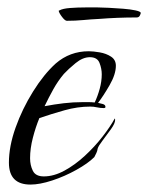

<svg xmlns="http://www.w3.org/2000/svg" viewBox="-20 -493 399 517"><path d="M62 4Q4 4 4 -55Q4 -99 22 -149.5Q40 -200 69 -246.5Q98 -293 130 -322Q168 -355 219 -355Q231 -355 248.5 -352Q266 -349 279 -340.5Q292 -332 292 -316Q292 -293 275 -263.5Q258 -234 244 -216Q249 -215 256.5 -213Q264 -211 264 -205Q264 -202 259 -202Q250 -202 241 -204Q232 -206 223 -206Q189 -206 153.5 -196Q118 -186 86 -175Q76 -151 68.5 -122Q61 -93 61 -67Q61 -48 68.5 -33Q76 -18 98 -18Q125 -18 153.5 -33.5Q182 -49 208.5 -73.5Q235 -98 256 -125Q277 -152 289 -174Q290 -173 290 -170Q290 -161 279 -145.5Q268 -130 256.5 -115Q245 -100 243 -93Q242 -86 239.5 -81Q237 -76 234 -70Q217 -53 185.5 -35.5Q154 -18 120.5 -7Q87 4 62 4ZM100 -207Q126 -212 151.5 -215Q177 -218 203 -218Q211 -218 219 -218Q227 -218 235 -217Q243 -234 248.5 -254Q254 -274 254 -293Q254 -308 248 -323.5Q242 -339 222 -339Q203 -339 183.5 -323Q164 -307 152 -294Q136 -275 123.5 -252.5Q111 -230 100 -207ZM160 -437Q155 -437 147 -447.5Q139 -458 138 -464L140 -465Q149 -470 169 -471.5Q189 -473 210.5 -473Q232 -473 243 -473Q254 -473 273 -472Q292 -471 311.5 -469.5Q331 -468 345 -465Q359 -462 359 -458Q359 -456 356.5 -451Q354 -446 348 -446Q322 -446 296.5 -445Q271 -444 246 -442Q225 -441 204 -439Q183 -437 160 -437Z"/></svg>

Font: Beau Rivage
Style: Regular
Weight: 400
Designer: Robert E. Leuschke
Foundry: Robert E. Leuschke
Version: Version 1.010; ttfautohint (v1.8.3)